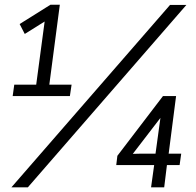

<svg xmlns="http://www.w3.org/2000/svg" viewBox="-20 -801 840 821"><path d="M278.8 -390.1H34.2L41 -439H134.8L170.9 -709L85.9 -655.8L64 -698.2L195.8 -780.8H235.8L190.9 -439H286.1ZM99.1 0H28.8L707 -779.8H776.9ZM682.1 0H626L639.2 -95.2H477.1L481.9 -134.8L676.8 -390.1H732.9L701.2 -144H754.9L748 -95.2H693.8ZM666 -296.9 547.9 -143.1 584 -144H645L660.2 -254.9Z"/></svg>

Font: Cooper Hewitt
Style: Book Italic
Weight: 706
Designer: Village Type and Design LLC
Foundry: Cooper Hewitt Smithsonian Design Museum
Version: 1.000